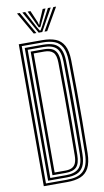

<svg xmlns="http://www.w3.org/2000/svg" viewBox="-105 -1018 579 1066"><g transform="rotate(-10 185.0 -485.0)"><path d="M51.9 0V-800H185.2Q228.6 -800 259.2 -787.9Q289.8 -775.7 306 -745.7Q322.3 -715.7 323.3 -661.8Q324.6 -579.8 325.2 -497.5Q325.8 -415.3 325.4 -327Q325 -238.7 323.3 -138.6Q322.3 -85.1 306.1 -54.8Q289.8 -24.6 259.2 -12.3Q228.7 0 184.6 0ZM66.4 -12.9H184.6Q214.2 -12.9 237 -18.9Q259.9 -24.9 275.7 -39.1Q291.4 -53.3 299.8 -77.8Q308.2 -102.2 308.8 -138.9Q310.3 -226.8 310.8 -312Q311.3 -397.2 310.8 -483.7Q310.3 -570.2 308.8 -661.5Q307.9 -711.2 293.2 -738.5Q278.5 -765.8 251.1 -776.4Q223.7 -787.1 185.2 -787.1H66.4ZM80.9 -25.8V-774.2H185.2Q220.5 -774.2 244.4 -764.4Q268.4 -754.6 281 -730Q293.6 -705.5 294.3 -661.3Q295.5 -595.4 296 -531.1Q296.5 -466.9 296.5 -402.7Q296.5 -338.5 296 -273Q295.5 -207.5 294.3 -139.1Q293.6 -94.4 280.7 -69.8Q267.7 -45.1 243.5 -35.4Q219.4 -25.8 184.6 -25.8ZM95.4 -38.7H184.6Q233.2 -38.7 256.2 -61.1Q279.3 -83.4 279.8 -138.6Q280.9 -229.4 281.2 -313.6Q281.5 -397.7 281.2 -483Q280.9 -568.2 279.8 -661.8Q279.3 -716.6 256.6 -739Q233.9 -761.3 185.2 -761.3H95.4ZM109.9 -51.5V-748.5H185.2Q210.2 -748.5 228 -741.2Q245.9 -733.8 255.4 -715Q265 -696.3 265.3 -661.8Q266.4 -572.4 266.7 -488Q267 -403.5 266.7 -317.8Q266.4 -232 265.3 -138.6Q264.8 -90.6 245.7 -71Q226.5 -51.5 184.6 -51.5ZM124.4 -64.4H184.6Q207.5 -64.4 221.9 -71.6Q236.4 -78.8 243.5 -95.1Q250.5 -111.4 250.8 -138.6Q251.7 -217.6 252.1 -299.2Q252.5 -380.9 252.3 -470.4Q252.1 -559.9 250.8 -661.8Q250.3 -703.9 234 -719.7Q217.7 -735.6 185.2 -735.6H124.4ZM71.9 -970.2H87.4L159.3 -844.4H144.2ZM102.1 -970.2H118L167.3 -876L179.9 -854.7H184.3L196.8 -876L246.2 -970.2H262.1L192.2 -844.4H172ZM131.9 -970.2H147.8L176.8 -902.4L180.7 -887.8H183.5L187.4 -902.4L216.8 -970.2H232.7L195.7 -893.1L186.5 -873.2H177.7L168.3 -893.1ZM276.8 -970.2H292.3L219.9 -844.4H204.8Z"/></g></svg>

Font: Big Shoulders Inline Display SC Thin
Style: Regular
Weight: 100
Designer: Patric King
Foundry: XO Type Co
Version: Version 2.002